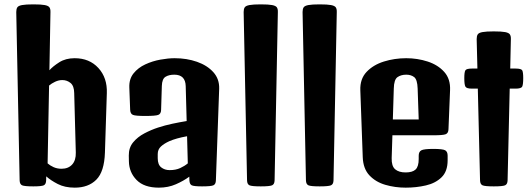

<svg xmlns="http://www.w3.org/2000/svg" viewBox="-20 -862 2459 888"><path d="M134.3 0Q93.3 0 82.3 -4.9Q71.3 -9.8 70.8 -27.8L55.2 -806.2Q55.2 -820.3 60.1 -827.9Q64.9 -835.4 82 -838.6Q99.1 -841.8 134.3 -841.8Q169.9 -841.8 186.8 -838.6Q203.6 -835.4 208.7 -827.9Q213.9 -820.3 213.4 -806.2L208.5 -537.1Q224.6 -555.2 254.2 -574Q283.7 -592.8 325.2 -592.8Q393.6 -592.8 435.1 -547.4Q476.6 -502 474.1 -431.2L465.3 -156.2Q462.4 -67.9 425.5 -31Q388.7 5.9 325.7 5.9Q279.8 5.9 247.1 -11Q214.4 -27.8 193.8 -46.4L193.4 -27.8Q192.9 -9.8 182.4 -4.9Q171.9 0 134.3 0ZM268.1 -491.7Q251.5 -491.7 234.9 -483.9Q218.3 -476.1 207 -466.3L200.2 -106.4Q210.9 -96.7 227.5 -89.1Q244.1 -81.5 264.6 -81.5Q295.9 -81.5 313.7 -101.1Q331.5 -120.6 330.6 -156.2L323.2 -431.2Q322.8 -464.8 306.2 -478.3Q289.6 -491.7 268.1 -491.7Z M714.8 5.9Q646.5 5.9 611.8 -29.5Q577.1 -64.9 576.2 -115.7L575.7 -142.1Q575.2 -178.7 595.7 -203.6Q616.2 -228.5 647.7 -245.1Q679.2 -261.7 710.9 -272Q742.2 -282.2 776.6 -289.6Q811 -296.9 843.3 -302.2L838.9 -463.9Q837.4 -516.6 786.1 -516.6Q761.2 -516.6 745.4 -506.8Q729.5 -497.1 728.5 -464.4L725.1 -353.5Q724.6 -335.4 711.9 -330.6Q699.2 -325.7 651.4 -325.7Q606.9 -325.7 595 -330.6Q583 -335.4 582 -353.5L578.1 -457.5Q576.7 -496.6 597.7 -522.7Q618.7 -548.8 651.9 -564.2Q685.1 -579.6 721.7 -586.2Q758.3 -592.8 787.6 -592.8Q843.8 -592.8 891.1 -576.2Q938.5 -559.6 966.8 -528.1Q995.1 -496.6 993.7 -451.7L978.5 -27.8Q978 -9.8 966.8 -4.9Q955.6 0 914.6 0Q877 0 866.9 -4.9Q856.9 -9.8 856 -27.8L855.5 -44.9Q829.1 -25.4 793.5 -9.8Q757.8 5.9 714.8 5.9ZM709.5 -130.4Q709.5 -100.6 725.6 -87.9Q741.7 -75.2 764.6 -75.2Q793 -75.2 813.5 -84.7Q834 -94.2 848.6 -106.4L845.2 -231.9Q794.4 -222.7 763.2 -209Q739.3 -198.2 724.4 -184.6Q709.5 -170.9 709.5 -149.4Z M1186 0Q1145 0 1134 -4.9Q1123 -9.8 1122.6 -27.8L1106.9 -806.2Q1106.9 -820.3 1111.8 -827.9Q1116.7 -835.4 1133.8 -838.6Q1150.9 -841.8 1186 -841.8Q1221.7 -841.8 1238.5 -838.6Q1255.4 -835.4 1260.5 -827.9Q1265.6 -820.3 1265.1 -806.2L1250 -27.8Q1249.5 -9.8 1238.3 -4.9Q1227.1 0 1186 0Z M1458.5 0Q1417.5 0 1406.5 -4.9Q1395.5 -9.8 1395 -27.8L1379.4 -806.2Q1379.4 -820.3 1384.3 -827.9Q1389.2 -835.4 1406.2 -838.6Q1423.3 -841.8 1458.5 -841.8Q1494.1 -841.8 1511 -838.6Q1527.8 -835.4 1533 -827.9Q1538.1 -820.3 1537.6 -806.2L1522.5 -27.8Q1522 -9.8 1510.7 -4.9Q1499.5 0 1458.5 0Z M1856.4 5.9Q1807.1 5.9 1762.5 -7.1Q1717.8 -20 1688.7 -50.8Q1659.7 -81.5 1657.7 -134.8L1646.5 -444.3Q1644.5 -496.6 1675.3 -529.3Q1706.1 -562 1755.4 -577.4Q1804.7 -592.8 1858.9 -592.8Q1910.6 -592.8 1958 -577.4Q2005.4 -562 2034.7 -529.3Q2064 -496.6 2061.5 -444.3L2054.2 -264.2Q2053.7 -246.1 2041.3 -241.2Q2028.8 -236.3 1984.9 -236.3H1794.9L1791.5 -130.9Q1790.5 -93.8 1807.6 -79.1Q1824.7 -64.5 1856 -64.5Q1887.7 -64.5 1902.1 -78.1Q1916.5 -91.8 1916.5 -126.5V-141.6Q1916.5 -160.2 1928.5 -166.7Q1940.4 -173.3 1983.9 -173.3Q2027.3 -173.3 2038.8 -167Q2050.3 -160.6 2050.3 -142.1V-120.6Q2050.3 -69.3 2022.2 -42Q1994.1 -14.6 1949.7 -4.4Q1905.3 5.9 1856.4 5.9ZM1801.3 -452.6 1796.9 -309.6H1916.5L1911.6 -452.6Q1910.2 -494.1 1895.5 -505.4Q1880.9 -516.6 1858.9 -516.6Q1835 -516.6 1818.6 -505.4Q1802.2 -494.1 1801.3 -452.6Z M2263.7 0Q2222.7 0 2211.7 -4.9Q2200.7 -9.8 2200.2 -27.8L2189.9 -452.1H2162.6Q2137.2 -452.1 2132.3 -461.7Q2127.4 -471.2 2127.4 -501Q2127.4 -528.3 2132.3 -536.6Q2137.2 -544.9 2162.6 -544.9H2188L2184.6 -681.2Q2184.6 -695.3 2189.5 -702.9Q2194.3 -710.4 2211.4 -713.6Q2228.5 -716.8 2263.7 -716.8Q2299.3 -716.8 2316.2 -713.6Q2333 -710.4 2338.1 -702.9Q2343.3 -695.3 2342.8 -681.2L2339.8 -544.9H2364.7Q2390.6 -544.9 2395.3 -536.6Q2399.9 -528.3 2399.9 -501Q2399.9 -471.2 2395.3 -461.7Q2390.6 -452.1 2364.7 -452.1H2337.4L2327.6 -27.8Q2327.1 -9.8 2315.9 -4.9Q2304.7 0 2263.7 0Z"/></svg>

Font: Denk One
Style: Regular
Weight: 400
Designer: Irina Smirnova, Eben Sorkin
Foundry: Sorkin Type Co.f
Version: Version 1.004; ttfautohint (v1.8.4.7-5d5b);gftools[0.9.23]